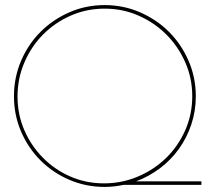

<svg xmlns="http://www.w3.org/2000/svg" viewBox="-20 -728 848 756"><path d="M466 0Q447 4 428.5 6Q410 8 392 8Q318 8 253 -20Q188 -48 139.5 -96.5Q91 -145 63 -210Q35 -275 35 -349Q35 -423 63 -488.5Q91 -554 139.5 -602.5Q188 -651 253 -679.5Q318 -708 392 -708Q466 -708 531.5 -679.5Q597 -651 645.5 -602.5Q694 -554 722.5 -488.5Q751 -423 751 -349Q751 -291 733.5 -238.5Q716 -186 685 -142.5Q654 -99 610.5 -66Q567 -33 516 -14H773V0ZM149 -107Q195 -60 257 -33Q319 -6 389 -6Q460 -6 523.5 -33Q587 -60 634.5 -106.5Q682 -153 709.5 -215.5Q737 -278 737 -349Q737 -420 709.5 -482.5Q682 -545 635 -592Q588 -639 525.5 -666.5Q463 -694 392 -694Q321 -694 258.5 -666.5Q196 -639 149.5 -592Q103 -545 76 -482Q49 -419 49 -348Q49 -277 76 -215Q103 -153 149 -107Z"/></svg>

Font: Josefin Slab Thin
Style: Regular
Weight: 100
Designer: Santiago Orozco
Foundry: Typemade
Version: Version 2.000